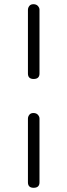

<svg xmlns="http://www.w3.org/2000/svg" viewBox="-20 -736 320 914"><path d="M140 158Q113 158 113 132V-171Q113 -181 119.5 -189.5Q126 -198 139 -198Q153 -198 160.5 -189.5Q168 -181 168 -172V132Q168 158 140 158ZM140 -360Q113 -360 113 -386V-689Q113 -699 119.5 -707.5Q126 -716 139 -716Q153 -716 160.5 -707.5Q168 -699 168 -690V-386Q168 -360 140 -360Z"/></svg>

Font: Nsibidi Libre Uzo
Style: Regular
Weight: 400
Designer: Oluwaseun Badejo
Version: Version 1.021